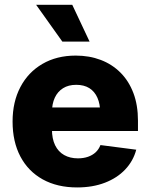

<svg xmlns="http://www.w3.org/2000/svg" viewBox="-20 -782 634 812"><path d="M306.2 10.7Q222.2 10.7 160.6 -23.4Q99.1 -57.6 66.2 -120.1Q33.2 -182.6 33.2 -268.1Q33.2 -351.1 66.2 -413.8Q99.1 -476.6 159.4 -511.7Q219.7 -546.9 300.3 -546.9Q357.9 -546.9 406 -528.6Q454.1 -510.3 489.5 -474.9Q524.9 -439.5 544.2 -388.4Q563.5 -337.4 563.5 -271.5V-228H91.8V-327.6H482.9L403.8 -304.7Q403.8 -341.8 392.1 -368.4Q380.4 -395 357.9 -409.2Q335.4 -423.3 302.2 -423.3Q269.5 -423.3 246.6 -408.9Q223.6 -394.5 211.7 -368.7Q199.7 -342.8 199.7 -307.1V-235.4Q199.7 -195.3 213.1 -167.7Q226.6 -140.1 251.5 -126.2Q276.4 -112.3 309.6 -112.3Q333 -112.3 352.1 -118.9Q371.1 -125.5 384.5 -137.9Q397.9 -150.4 404.8 -168.5L556.2 -148.9Q543.5 -101.1 509.5 -65.2Q475.6 -29.3 423.8 -9.3Q372.1 10.7 306.2 10.7ZM243.7 -606 132.8 -761.7H285.6L358.9 -606Z"/></svg>

Font: Inter 18pt ExtraBold
Style: Regular
Weight: 800
Designer: Rasmus Andersson
Foundry: rsms
Version: Version 4.001;git-66647c0bb